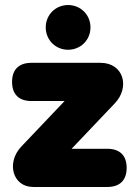

<svg xmlns="http://www.w3.org/2000/svg" viewBox="-20 -744 534 764"><path d="M112 0H407C457 0 484 -27 484 -76C484 -125 457 -152 407 -152H265L437 -333C498 -397 472 -494 380 -494H105C55 -494 28 -467 28 -418C28 -369 55 -342 105 -342H237L65 -161C4 -97 30 0 112 0ZM251 -546C301 -546 340 -585 340 -635C340 -685 301 -724 251 -724C201 -724 162 -685 162 -635C162 -585 201 -546 251 -546Z"/></svg>

Font: SN Pro Black
Style: Regular
Weight: 900
Designer: Tobias Whetton
Foundry: Supernotes
Version: Version 1.001;Glyphs 3.2 (3249)